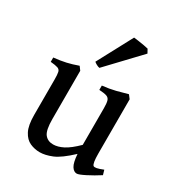

<svg xmlns="http://www.w3.org/2000/svg" viewBox="-165 -779 831 899"><g transform="rotate(30 250.0 -330.0)"><path d="M493.7 -42Q460.4 -20.5 427.2 -3.7Q394 13.2 383.3 13.2Q367.2 13.2 355.7 -4.9Q344.2 -22.9 340.8 -68.8Q284.7 -16.1 248.3 -1.5Q211.9 13.2 183.1 13.2Q155.3 13.2 130.1 2Q105 -9.3 89.4 -39.1Q73.7 -68.8 73.7 -125V-315.4Q73.7 -343.8 70.8 -356.2Q67.9 -368.7 55.9 -372.8Q43.9 -377 16.6 -379.4V-402.8Q54.2 -406.7 82.3 -413.1Q110.4 -419.4 143.1 -431.2L157.2 -412.1V-151.4Q157.2 -91.3 173.3 -70.6Q189.5 -49.8 219.2 -49.8Q244.1 -49.8 273.2 -64.7Q302.2 -79.6 340.8 -117.7V-315.4Q340.8 -342.3 336.9 -355.5Q333 -368.7 320.1 -373.3Q307.1 -377.9 279.3 -379.4V-402.8Q316.9 -406.7 349.4 -414.8Q381.8 -422.9 409.7 -431.2L424.3 -412.1V-119.1Q424.3 -65.4 434.6 -57.1Q439.5 -53.7 451.4 -55.9Q463.4 -58.1 486.3 -67.4ZM228 -468.8Q219.7 -470.2 210.9 -475.1Q202.1 -480 197.3 -484.4L297.9 -672.9Q305.2 -672.4 321.8 -669.9Q338.4 -667.5 355 -664.6Q371.6 -661.6 378.4 -659.7L389.6 -639.2Z"/></g></svg>

Font: Dai Banna SIL
Style: Regular
Weight: 400
Designer: Victor Gaultney
Foundry: SIL International
Version: Version 4.000